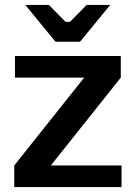

<svg xmlns="http://www.w3.org/2000/svg" viewBox="-20 -762 554 782"><path d="M38 -88 323 -446H41V-534H472V-446L187 -88H475V0H38ZM306 -592H206L83 -742H179L247 -673H265L333 -742H429Z"/></svg>

Font: Mozilla Text BETA SemiBold
Style: Regular
Weight: 600
Designer: Studio DRAMA
Foundry: Studio DRAMA
Version: Version 0.100